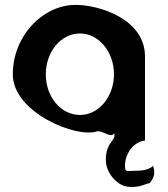

<svg xmlns="http://www.w3.org/2000/svg" viewBox="-20 -576 683 780"><path d="M32 -274C32 -118 294 -12 376 -43C404 -43 429 -14 444 -34C453 -3 410 -2 410 74C410 126 453 171 487 180C539 193 575 168 588 168C607 144 611 128 602 98C581 117 549 118 521 118C508 118 492 122 489 112C481 68 510 2 569 -5V-347C569 -500 379 -558 283 -556C153 -554 32 -430 32 -274ZM166 -274C166 -366 228 -440 305 -440C381 -440 443 -366 443 -274C443 -184 382 -109 305 -109C226 -109 166 -184 166 -274Z"/></svg>

Font: Ampere
Style: SCCnd
Weight: 400
Version: Version 1